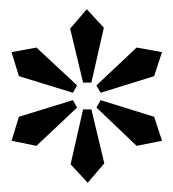

<svg xmlns="http://www.w3.org/2000/svg" viewBox="-20 -716 375 416"><path d="M160 -537 132 -654 168 -696 205 -656 178 -537ZM147 -531 138 -515 21 -551 5 -603 59 -613ZM189 -531 276 -613 331 -603 314 -551 198 -515ZM147 -483 59 -400 5 -411 21 -463 138 -499ZM189 -483 198 -499 314 -463 331 -411 276 -400ZM178 -479 206 -362 170 -320 133 -360 160 -479Z"/></svg>

Font: Bluu Next Cyrillic
Style: Bold
Weight: 700
Designer: Igor Stepanchenko
Foundry: Igor Stepanchenko
Version: Version 1.000